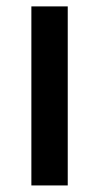

<svg xmlns="http://www.w3.org/2000/svg" viewBox="-20 -565 305 585"><path d="M186.4 -545.5V0H75.6V-545.5Z"/></svg>

Font: Interface Medium
Style: Regular
Weight: 500
Designer: Rasmus Andersson
Foundry: rsms
Version: Version 1.8